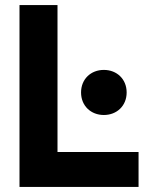

<svg xmlns="http://www.w3.org/2000/svg" viewBox="-20 -729 582 758"><path d="M57 -709V9H527V-129H207V-709ZM390 -275C441 -275 480 -311 480 -364C480 -417 441 -453 390 -453C339 -453 300 -417 300 -364C300 -311 339 -275 390 -275Z"/></svg>

Font: Kalas SG
Style: Bold
Weight: 700
Designer: Kalas
Foundry: Kalas
Version: Version 2.000;FEAKit 1.0